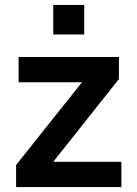

<svg xmlns="http://www.w3.org/2000/svg" viewBox="-20 -755 555 775"><path d="M45 0V-89L311 -423H55V-525H460V-436L195 -102H470V0ZM195 -616V-735H320V-616Z"/></svg>

Font: Oxanium SemiBold
Style: Regular
Weight: 600
Designer: Severin Meyer
Version: Version 2.000